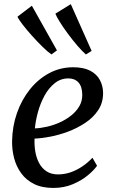

<svg xmlns="http://www.w3.org/2000/svg" viewBox="-20 -892 550 922"><path d="M446 -96Q432.5 -76 402.8 -51Q373 -26 330.5 -7.8Q288 10.5 236 10.5Q181.5 10.5 143.5 -8.5Q105.5 -27.5 82 -59.8Q58.5 -92 48 -131.8Q37.5 -171.5 38 -213Q39 -285 61.5 -349.2Q84 -413.5 123.8 -463Q163.5 -512.5 216.5 -540.8Q269.5 -569 331.5 -569Q380.5 -569 412 -553Q443.5 -537 459 -509Q474.5 -481 475 -446.5Q475.5 -399.5 452 -363.8Q428.5 -328 390.2 -302.5Q352 -277 307.5 -260.2Q263 -243.5 220.2 -235.5Q177.5 -227.5 146 -226.5Q144.5 -195 149.5 -164.5Q154.5 -134 167.8 -109Q181 -84 203.5 -69.2Q226 -54.5 258.5 -54.5Q289 -54.5 318 -64.2Q347 -74 374 -92Q401 -110 424 -134.5ZM308.5 -515.5Q271.5 -515.5 242.8 -492.5Q214 -469.5 194 -433Q174 -396.5 162.5 -354.8Q151 -313 147.5 -275.5Q175.5 -276.5 206.8 -283.8Q238 -291 267.8 -304.5Q297.5 -318 322 -337.5Q346.5 -357 361 -382Q375.5 -407 375 -437.5Q374.5 -476.5 356.8 -496Q339 -515.5 308.5 -515.5ZM227 -630.5Q209 -643 183.5 -668Q158 -693 132.5 -721.5Q107 -750 88 -774.8Q69 -799.5 64 -812L133 -864.5L253.5 -650ZM392.5 -630.5Q375.5 -645 352.2 -672Q329 -699 306.2 -729.8Q283.5 -760.5 267 -787Q250.5 -813.5 246 -826.5L320 -872L420 -647.5Z"/></svg>

Font: Merriweather Light 18pt
Style: Italic
Weight: 400
Italic angle: -7.8°
Version: Version 2.101